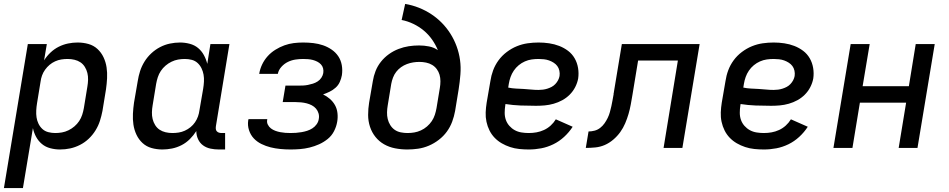

<svg xmlns="http://www.w3.org/2000/svg" viewBox="-25 -755 4845 980"><path d="M-5 205 117 -530H214L200 -447Q214 -469 233 -487Q252 -505 275 -516.5Q298 -528 322.5 -533Q347 -538 371 -538Q400 -538 426.5 -530.5Q453 -523 472.5 -505Q492 -487 503.5 -462.5Q515 -438 519 -411Q523 -384 521.5 -355.5Q520 -327 516 -299L498 -189Q493 -163 485 -138Q477 -113 462.5 -89.5Q448 -66 428 -47Q408 -28 383.5 -15.5Q359 -3 333.5 2.5Q308 8 281 8Q256 8 231.5 1.5Q207 -5 189 -20Q171 -35 159.5 -56Q148 -77 143 -101L92 205ZM257 -76Q274 -76 291 -79Q308 -82 324.5 -90Q341 -98 355 -110Q369 -122 379 -137Q389 -152 394.5 -169Q400 -186 403 -203L421 -313Q424 -330 424.5 -348Q425 -366 421 -382.5Q417 -399 408 -413.5Q399 -428 385.5 -437Q372 -446 355 -450Q338 -454 320 -454Q304 -454 288 -451.5Q272 -449 256.5 -442Q241 -435 228 -424Q215 -413 205 -399Q195 -385 189.5 -369.5Q184 -354 182 -338L164 -228Q161 -210 160 -191.5Q159 -173 161.5 -156Q164 -139 171.5 -123.5Q179 -108 191.5 -96.5Q204 -85 221.5 -80.5Q239 -76 257 -76Z M804 8Q775 8 748.5 0.5Q722 -7 702.5 -25Q683 -43 671.5 -67.5Q660 -92 656 -119Q652 -146 653.5 -174.5Q655 -203 659 -231L678 -341Q682 -367 690 -392Q698 -417 712.5 -440.5Q727 -464 747.5 -483Q768 -502 792 -514.5Q816 -527 842 -532.5Q868 -538 894 -538Q919 -538 943.5 -531.5Q968 -525 986 -510Q1004 -495 1015.5 -474Q1027 -453 1033 -429L1049 -530H1146L1077 -111Q1076 -104 1076.5 -97Q1077 -90 1081.5 -85Q1086 -80 1092.5 -78Q1099 -76 1106 -76H1124V8H1092Q1070 8 1049 3.5Q1028 -1 1011.5 -13Q995 -25 986 -44.5Q977 -64 977 -86Q977 -86 977 -86Q977 -86 977 -86Q963 -64 944 -45Q925 -26 901.5 -14Q878 -2 853 3Q828 8 804 8ZM855 -76Q871 -76 887 -78.5Q903 -81 918.5 -88Q934 -95 947.5 -106Q961 -117 970.5 -131Q980 -145 985.5 -160.5Q991 -176 993 -192L1012 -302Q1015 -320 1016 -338.5Q1017 -357 1014 -374Q1011 -391 1003.5 -406.5Q996 -422 983.5 -433.5Q971 -445 954 -449.5Q937 -454 918 -454Q901 -454 884 -451Q867 -448 850.5 -440Q834 -432 820 -420Q806 -408 796 -393Q786 -378 780.5 -361Q775 -344 772 -327L754 -217Q751 -200 750.5 -182Q750 -164 754 -147.5Q758 -131 767 -116.5Q776 -102 789.5 -93Q803 -84 820 -80Q837 -76 855 -76Z M1458 8Q1432 8 1406 5.5Q1380 3 1356 -3Q1332 -9 1309.5 -20Q1287 -31 1270.5 -48.5Q1254 -66 1246 -90.5Q1238 -115 1242 -141Q1242 -142 1242.5 -144Q1243 -146 1244 -147H1339Q1339 -147 1339 -146Q1339 -145 1339 -144Q1336 -131 1342 -119Q1348 -107 1358 -99.5Q1368 -92 1380 -87.5Q1392 -83 1405 -80.5Q1418 -78 1431 -77Q1444 -76 1458 -76Q1472 -76 1486 -77Q1500 -78 1514.5 -80.5Q1529 -83 1543 -87.5Q1557 -92 1569.5 -100Q1582 -108 1591 -120.5Q1600 -133 1602 -147Q1605 -162 1601 -176Q1597 -190 1588 -200.5Q1579 -211 1566.5 -217.5Q1554 -224 1540.5 -227.5Q1527 -231 1512 -232.5Q1497 -234 1482 -234H1418L1432 -318H1496Q1509 -318 1521.5 -318.5Q1534 -319 1546.5 -321.5Q1559 -324 1572 -328Q1585 -332 1596.5 -339.5Q1608 -347 1615.5 -358.5Q1623 -370 1625 -382Q1627 -395 1624 -406.5Q1621 -418 1613 -426.5Q1605 -435 1594 -440.5Q1583 -446 1571.5 -449Q1560 -452 1547.5 -453Q1535 -454 1522 -454Q1503 -454 1483 -451Q1463 -448 1444.5 -439Q1426 -430 1411.5 -414Q1397 -398 1393 -378H1298Q1302 -403 1313 -426Q1324 -449 1341 -468Q1358 -487 1380.5 -501Q1403 -515 1426.5 -523.5Q1450 -532 1474 -535Q1498 -538 1522 -538Q1549 -538 1574.5 -535Q1600 -532 1623.5 -524Q1647 -516 1667.5 -502Q1688 -488 1701.5 -468Q1715 -448 1719.5 -422.5Q1724 -397 1720 -371Q1717 -354 1709.5 -337Q1702 -320 1688 -307.5Q1674 -295 1657.5 -287Q1641 -279 1624 -273Q1643 -264 1659 -250Q1675 -236 1685 -218Q1695 -200 1697.5 -177.5Q1700 -155 1696 -133Q1692 -109 1680 -85.5Q1668 -62 1647.5 -45.5Q1627 -29 1603.5 -18.5Q1580 -8 1555.5 -2Q1531 4 1506.5 6Q1482 8 1458 8Z M2054 8Q2022 8 1991.5 2Q1961 -4 1935.5 -18.5Q1910 -33 1891.5 -56Q1873 -79 1863.5 -108Q1854 -137 1854 -168.5Q1854 -200 1859 -231L1878 -341Q1882 -367 1892 -392.5Q1902 -418 1919.5 -440Q1937 -462 1960 -478.5Q1983 -495 2009 -505Q2035 -515 2061 -519Q2087 -523 2114 -523Q2140 -523 2165 -518Q2190 -513 2210 -499Q2198 -528 2180 -553.5Q2162 -579 2138 -599Q2114 -619 2085 -633Q2056 -647 2025 -653L2043 -735Q2079 -729 2113 -715.5Q2147 -702 2176.5 -682.5Q2206 -663 2230.5 -638Q2255 -613 2274 -583Q2293 -553 2305.5 -519Q2318 -485 2323 -449Q2328 -413 2325 -375Q2322 -337 2316 -299L2298 -189Q2293 -161 2283 -134Q2273 -107 2256 -83.5Q2239 -60 2215 -41.5Q2191 -23 2164 -11.5Q2137 0 2109 4Q2081 8 2054 8ZM2055 -76Q2073 -76 2090 -79Q2107 -82 2123.5 -89.5Q2140 -97 2154.5 -109.5Q2169 -122 2179 -137Q2189 -152 2194.5 -169Q2200 -186 2203 -203L2220 -306Q2223 -323 2223 -340.5Q2223 -358 2218.5 -373.5Q2214 -389 2204.5 -402Q2195 -415 2181 -423.5Q2167 -432 2150 -435.5Q2133 -439 2116 -439Q2100 -439 2084 -436.5Q2068 -434 2052 -428Q2036 -422 2022 -412Q2008 -402 1997.5 -388.5Q1987 -375 1981 -359Q1975 -343 1972 -327L1954 -217Q1951 -200 1950.5 -182Q1950 -164 1954 -147.5Q1958 -131 1967 -116.5Q1976 -102 1989.5 -92.5Q2003 -83 2020.5 -79.5Q2038 -76 2055 -76Z M2674 8Q2650 8 2625.5 5.5Q2601 3 2578.5 -4.5Q2556 -12 2536 -23.5Q2516 -35 2500 -51.5Q2484 -68 2473.5 -89Q2463 -110 2458 -133.5Q2453 -157 2454 -181.5Q2455 -206 2459 -231L2478 -341Q2482 -369 2492 -396Q2502 -423 2519.5 -447Q2537 -471 2561.5 -489.5Q2586 -508 2613 -519Q2640 -530 2668 -534Q2696 -538 2724 -538Q2751 -538 2778 -534Q2805 -530 2829.5 -520.5Q2854 -511 2874.5 -495.5Q2895 -480 2908 -457.5Q2921 -435 2925.5 -408Q2930 -381 2926 -354Q2922 -332 2911 -310.5Q2900 -289 2883 -272Q2866 -255 2845 -243.5Q2824 -232 2801 -225.5Q2778 -219 2755.5 -217Q2733 -215 2711 -215Q2671 -215 2632 -216.5Q2593 -218 2555 -224L2554 -217Q2551 -198 2551 -179Q2551 -160 2557 -143Q2563 -126 2575 -112.5Q2587 -99 2602.5 -90.5Q2618 -82 2636.5 -79Q2655 -76 2674 -76Q2694 -76 2713.5 -79.5Q2733 -83 2751.5 -91.5Q2770 -100 2785.5 -114Q2801 -128 2812 -146L2898 -108Q2880 -80 2854.5 -56.5Q2829 -33 2799 -18.5Q2769 -4 2737.5 2Q2706 8 2674 8ZM2724 -296Q2735 -296 2746.5 -297.5Q2758 -299 2769 -302.5Q2780 -306 2790.5 -311.5Q2801 -317 2809.5 -326Q2818 -335 2823.5 -345.5Q2829 -356 2831 -367Q2833 -381 2830 -394.5Q2827 -408 2819.5 -418Q2812 -428 2801 -435Q2790 -442 2777.5 -446.5Q2765 -451 2751 -452.5Q2737 -454 2724 -454Q2706 -454 2688.5 -451.5Q2671 -449 2654 -441.5Q2637 -434 2622.5 -422Q2608 -410 2597.5 -394.5Q2587 -379 2581 -362Q2575 -345 2572 -327L2569 -308Q2588 -304 2607.5 -303Q2627 -302 2646.5 -301Q2666 -300 2685 -298Q2704 -296 2724 -296Z M2965 0 2979 -84Q2994 -84 3009.5 -88Q3025 -92 3038 -102Q3051 -112 3060.5 -125.5Q3070 -139 3077 -153.5Q3084 -168 3088 -183Q3092 -198 3095.5 -213Q3099 -228 3101.5 -243.5Q3104 -259 3107 -274Q3107 -274 3107 -275Q3107 -276 3107 -276V-279Q3108 -280 3108 -281Q3108 -282 3108 -283L3149 -530H3546L3458 0H3362L3435 -446H3232L3203 -270Q3199 -246 3194.5 -221.5Q3190 -197 3183 -173Q3176 -149 3166 -125.5Q3156 -102 3141 -81Q3126 -60 3105.5 -42.5Q3085 -25 3062 -15Q3039 -5 3014 -2.5Q2989 0 2965 0Z M3874 8Q3850 8 3825.5 5.5Q3801 3 3778.5 -4.5Q3756 -12 3736 -23.5Q3716 -35 3700 -51.5Q3684 -68 3673.5 -89Q3663 -110 3658 -133.5Q3653 -157 3654 -181.5Q3655 -206 3659 -231L3678 -341Q3682 -369 3692 -396Q3702 -423 3719.5 -447Q3737 -471 3761.5 -489.5Q3786 -508 3813 -519Q3840 -530 3868 -534Q3896 -538 3924 -538Q3951 -538 3978 -534Q4005 -530 4029.5 -520.5Q4054 -511 4074.5 -495.5Q4095 -480 4108 -457.5Q4121 -435 4125.5 -408Q4130 -381 4126 -354Q4122 -332 4111 -310.5Q4100 -289 4083 -272Q4066 -255 4045 -243.5Q4024 -232 4001 -225.5Q3978 -219 3955.5 -217Q3933 -215 3911 -215Q3871 -215 3832 -216.5Q3793 -218 3755 -224L3754 -217Q3751 -198 3751 -179Q3751 -160 3757 -143Q3763 -126 3775 -112.5Q3787 -99 3802.5 -90.5Q3818 -82 3836.5 -79Q3855 -76 3874 -76Q3894 -76 3913.5 -79.5Q3933 -83 3951.5 -91.5Q3970 -100 3985.5 -114Q4001 -128 4012 -146L4098 -108Q4080 -80 4054.5 -56.5Q4029 -33 3999 -18.5Q3969 -4 3937.5 2Q3906 8 3874 8ZM3924 -296Q3935 -296 3946.5 -297.5Q3958 -299 3969 -302.5Q3980 -306 3990.5 -311.5Q4001 -317 4009.5 -326Q4018 -335 4023.5 -345.5Q4029 -356 4031 -367Q4033 -381 4030 -394.5Q4027 -408 4019.5 -418Q4012 -428 4001 -435Q3990 -442 3977.5 -446.5Q3965 -451 3951 -452.5Q3937 -454 3924 -454Q3906 -454 3888.5 -451.5Q3871 -449 3854 -441.5Q3837 -434 3822.5 -422Q3808 -410 3797.5 -394.5Q3787 -379 3781 -362Q3775 -345 3772 -327L3769 -308Q3788 -304 3807.5 -303Q3827 -302 3846.5 -301Q3866 -300 3885 -298Q3904 -296 3924 -296Z M4229 0 4317 -530H4414L4378 -315H4614L4649 -530H4746L4658 0H4562L4600 -231H4364L4326 0Z"/></svg>

Font: Iosevka Curly Medium Extended
Style: Italic
Weight: 500
Width: 7
Italic angle: -9°
Monospace: yes
Designer: Belleve Invis
Foundry: Belleve Invis
Version: Version 11.1.0; ttfautohint (v1.8.3)